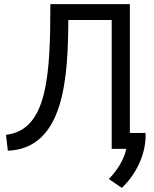

<svg xmlns="http://www.w3.org/2000/svg" viewBox="-20 -717 748 930"><path d="M521 -620V4H592C579 65 535 123 507 150L570 193C631.3 136.5 685.3 39.5 685.3 -60C685.3 -64.3 685.2 -68.7 685 -73H609V-697H224C224 -345 208 -87 9 -64L18 13C294 2 309 -347 311 -620Z"/></svg>

Font: Repo
Style: Regular
Weight: 400
Designer: Stefan Peev
Foundry: Context Ltd
Version: Version 0.000